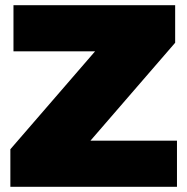

<svg xmlns="http://www.w3.org/2000/svg" viewBox="-20 -721 723 741"><path d="M32 -701V-523H347L20 -145V0H663V-178H329L656 -556V-701Z"/></svg>

Font: Montserrat arm Black
Style: Regular
Weight: 900
Designer: Julieta Ulanovsky
Foundry: Julieta Ulanovsky
Version: Version 6.000;PS 006.000;hotconv 1.0.88;makeotf.lib2.5.64775